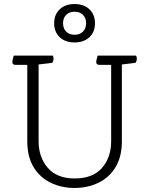

<svg xmlns="http://www.w3.org/2000/svg" viewBox="-20 -920 738 950"><path d="M530 -221V-599H472Q456 -599 456 -613Q456 -620 461 -637L463 -645H653Q657 -639 657 -629Q657 -618 650 -609L583 -601V-221Q583 -145 552 -93.5Q521 -42 467.5 -16Q414 10 349 10Q284 10 230.5 -16Q177 -42 146 -93.5Q115 -145 115 -221V-599H57Q41 -599 41 -613Q41 -620 46 -637L48 -645H241Q245 -639 245 -629Q245 -618 238 -609L171 -601V-221Q171 -142 216.5 -89.5Q262 -37 349 -37Q440 -37 485 -89.5Q530 -142 530 -221ZM450 -805Q450 -762 422.5 -736Q395 -710 349 -710Q303 -710 275.5 -736Q248 -762 248 -805Q248 -848 275.5 -874Q303 -900 349 -900Q395 -900 422.5 -874Q450 -848 450 -805ZM349 -748Q375 -748 390.5 -763.5Q406 -779 406 -805Q406 -831 390.5 -846.5Q375 -862 349 -862Q323 -862 307.5 -846.5Q292 -831 292 -805Q292 -779 307.5 -763.5Q323 -748 349 -748Z"/></svg>

Font: Scope One
Style: Regular
Weight: 400
Designer: Dalton Maag Ltd
Foundry: Dalton Maag Ltd
Version: Version 1.002; ttfautohint (v1.4.1) -l 11 -r 50 -G 50 -x 14 